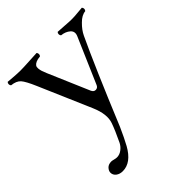

<svg xmlns="http://www.w3.org/2000/svg" viewBox="-187 -521 870 870"><g transform="rotate(-45 247.5 -86.5)"><path d="M185.1 172.9Q147 241.2 92.8 241.2Q73.2 241.2 60.5 231.2Q47.9 221.2 47.9 206.1Q47.9 194.8 57.9 183.8Q67.9 172.9 86.9 172.9Q91.3 172.9 101.3 175.5Q111.3 178.2 118.2 178.2Q135.3 178.2 150.1 167Q165 155.8 172.9 140.1Q199.7 84 210.9 51.8Q226.6 8.3 198.2 -57.1L89.8 -308.1Q68.8 -356.9 54.7 -373Q40 -389.2 9.8 -392.1Q5.4 -396.5 5.4 -403.1Q5.4 -409.7 9.8 -414.1Q11.7 -414.1 39.8 -411.6Q67.9 -409.2 86.9 -409.2Q106 -409.2 143.3 -411.4Q180.7 -413.6 194.8 -414.1Q199.2 -409.7 199.2 -403.1Q199.2 -396.5 194.8 -392.1Q177.7 -390.6 167.7 -386Q157.7 -381.3 153.6 -375.2Q149.4 -369.1 150.4 -358.9Q151.4 -348.6 154.3 -339.8Q157.2 -331.1 163.1 -316.9L248 -119.1Q254.4 -105.5 266.6 -106Q278.8 -106.4 284.2 -118.2L378.9 -336.9Q389.2 -360.4 372.6 -375Q356 -389.6 330.1 -392.1Q325.7 -396.5 325.7 -403.1Q325.7 -409.7 330.1 -414.1Q345.7 -413.6 372.6 -411.4Q399.4 -409.2 417 -409.2Q432.1 -409.2 453.9 -411.4Q475.6 -413.6 484.9 -414.1Q489.3 -409.7 489.3 -403.1Q489.3 -396.5 484.9 -392.1Q460.9 -390.1 437.5 -366.2Q413.6 -342.8 401.9 -317.9Q339.8 -186.5 225.1 90.8Q203.1 140.1 185.1 172.9Z"/></g></svg>

Font: Linux Libertine Display G
Style: Regular
Weight: 400
Designer: Philipp H. Poll
Foundry: Philipp H. Poll
Version: Version 5.0.9